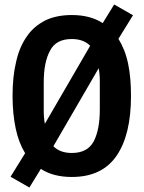

<svg xmlns="http://www.w3.org/2000/svg" viewBox="-20 -777 640 856"><path d="M300 12C391 12 457 -20 500 -83C543 -146 564 -235 564 -349C564 -349 564 -349 564 -349C564 -403 560 -451 551 -494C542 -537 527 -573 508 -604C508 -604 573 -709 573 -709C573 -709 489 -757 489 -757C489 -757 438 -674 438 -674C438 -674 438 -674 438 -674C401 -698 355 -710 300 -710C300 -710 300 -710 300 -710C255 -710 215 -702 182 -686C149 -669 121 -646 100 -615C78 -584 62 -547 52 -502C41 -457 36 -406 36 -349C36 -349 36 -349 36 -349C36 -295 41 -247 50 -204C59 -161 73 -125 92 -94C92 -94 27 11 27 11C27 11 111 59 111 59C111 59 162 -24 162 -24C162 -24 162 -24 162 -24C199 0 245 12 300 12C300 12 300 12 300 12ZM175 -409C175 -409 175 -409 175 -409C175 -469 184 -516 203 -551C221 -586 253 -603 300 -603C300 -603 300 -603 300 -603C335 -603 362 -593 382 -573C382 -573 180 -225 180 -225C180 -225 180 -225 180 -225C178 -235 177 -245 176 -256C175 -267 175 -278 175 -289C175 -289 175 -409 175 -409ZM300 -95C265 -95 238 -105 218 -125C218 -125 420 -473 420 -473C420 -473 420 -473 420 -473C422 -463 423 -453 424 -442C425 -431 425 -420 425 -409C425 -409 425 -289 425 -289C425 -289 425 -289 425 -289C425 -229 416 -182 398 -147C379 -112 347 -95 300 -95C300 -95 300 -95 300 -95Z"/></svg>

Font: IBM Plex Mono Mod
Style: SemiBold
Weight: 500
Designer: Mike Abbink, Paul van der Laan, Pieter van Rosmalen
Foundry: Bold Monday
Version: ""